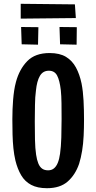

<svg xmlns="http://www.w3.org/2000/svg" viewBox="-20 -985 507 1010"><path d="M227 5Q177 5 144 -12.5Q111 -30 91.5 -63Q72 -96 61 -141Q54 -171 50.5 -205Q47 -239 46 -277.5Q45 -316 45 -357Q45 -384 46 -410Q47 -436 49 -460.5Q51 -485 54.5 -508.5Q58 -532 64 -554Q82 -621 123.5 -663.5Q165 -706 241 -706Q294 -706 327 -686Q360 -666 379.5 -630Q399 -594 409 -546Q417 -505 419.5 -456Q422 -407 422 -356Q422 -312 420 -270.5Q418 -229 412 -192Q406 -155 396 -123Q376 -65 336 -30Q296 5 227 5ZM233 -89Q251 -89 263.5 -99Q276 -109 284 -128.5Q292 -148 296 -177Q301 -213 302.5 -261Q304 -309 304 -359Q304 -402 303.5 -441.5Q303 -481 300 -510Q294 -562 280.5 -587.5Q267 -613 237 -613Q206 -613 190 -586Q174 -559 169 -508Q167 -492 165.5 -473Q164 -454 164 -433Q164 -412 163.5 -389.5Q163 -367 163 -346Q163 -296 164 -250Q165 -204 170 -171Q174 -144 181.5 -125.5Q189 -107 201.5 -98Q214 -89 233 -89ZM89 -887V-965L374 -962L379 -890ZM180 -750 94 -752 91 -843 182 -842ZM383 -750 296 -752 293 -843 384 -842Z"/></svg>

Font: Truculenta
Style: Bold
Weight: 700
Designer: Ivan Castro, Eva Sanz & Omnibus-Type Team
Foundry: Omnibus-Type
Version: Version 1.002